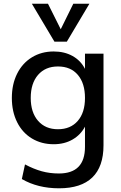

<svg xmlns="http://www.w3.org/2000/svg" viewBox="-20 -794 653 1037"><path d="M539 -504V-9Q539 106 478.5 164.5Q418 223 299 223Q184 223 98 173L115 94Q162 119 205.5 131Q249 143 298 143Q439 143 439 -1V-110Q416 -66 372 -40.5Q328 -15 270 -15Q204 -15 152.5 -46Q101 -77 72.5 -134Q44 -191 44 -265Q44 -339 72.5 -396Q101 -453 152.5 -484.5Q204 -516 270 -516Q328 -516 372 -491.5Q416 -467 439 -422V-504ZM439 -265Q439 -344 400.5 -389.5Q362 -435 293 -435Q225 -435 185.5 -389.5Q146 -344 146 -265Q146 -187 185.5 -141.5Q225 -96 293 -96Q361 -96 400 -141Q439 -186 439 -265ZM376 -774H463L341 -569H274L152 -774H239L308 -636Z"/></svg>

Font: Muli SemiBold
Style: Regular
Weight: 600
Designer: Vernon Adams
Foundry: Vernon Adams
Version: Version 2.000